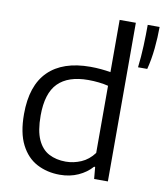

<svg xmlns="http://www.w3.org/2000/svg" viewBox="-89 -881 824 963"><g transform="rotate(10 323.0 -399.5)"><path d="M280.5 9Q216 9 164 -18.2Q112 -45.5 81.8 -104.8Q51.5 -164 51.5 -260Q51.5 -405.5 125 -478.2Q198.5 -551 339 -551Q366.5 -551 393.2 -548.5Q420 -546 442 -542V-808H524.5V0H454.5L449 -60.5H443.5Q416 -29 374 -10Q332 9 280.5 9ZM298.5 -61Q338 -61 376.2 -77.2Q414.5 -93.5 442 -130.5V-472.5Q421 -478 394 -481Q367 -484 340 -484Q237.5 -484 186.2 -432.2Q135 -380.5 135 -267Q135 -189.5 155.5 -144.5Q176 -99.5 213 -80.2Q250 -61 298.5 -61ZM574 -590Q580.5 -644 582.8 -700.8Q585 -757.5 585 -808H645.5Q645.5 -755.5 639.8 -697.8Q634 -640 621 -590Z"/></g></svg>

Font: Encode Sans SemiExpanded SemiExpanded
Style: Regular
Weight: 400
Width: 6
Designer: Multiple Designers
Foundry: Impallari Type
Version: Version 3.000; ttfautohint (v1.8.3) -l 8 -r 50 -G 200 -x 14 